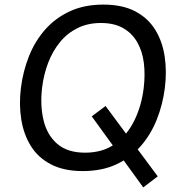

<svg xmlns="http://www.w3.org/2000/svg" viewBox="-20 -733 792 835"><path d="M340 11Q258 11 202 -18Q146 -47 114.5 -97.5Q83 -148 72.5 -213.5Q62 -279 71 -351Q80 -423 106 -488.5Q132 -554 176.5 -604.5Q221 -655 284 -684Q347 -713 429 -713Q512 -713 567.5 -684Q623 -655 654.5 -604.5Q686 -554 696 -488.5Q706 -423 697 -351Q688 -279 662 -213.5Q636 -148 592 -97.5Q548 -47 485.5 -18Q423 11 340 11ZM603 82 379 -227 439 -272 666 34ZM350 -69Q427 -69 480 -107Q533 -145 564.5 -209.5Q596 -274 605 -351Q612 -409 605.5 -460Q599 -511 576.5 -550Q554 -589 515 -611Q476 -633 419 -633Q362 -633 317.5 -611Q273 -589 241 -550Q209 -511 189.5 -460Q170 -409 163 -351Q154 -274 169.5 -209.5Q185 -145 229.5 -107Q274 -69 350 -69Z"/></svg>

Font: Inclusive Sans
Style: Italic
Weight: 400
Italic angle: -7°
Designer: Olivia King
Foundry: Olivia King
Version: Version 2.004